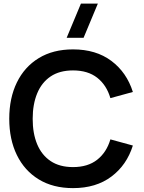

<svg xmlns="http://www.w3.org/2000/svg" viewBox="-20 -1002 778 1038"><path d="M374.7 15Q266.8 15 189.6 -32.2Q112.4 -79.3 71.2 -163.8Q30 -248.3 30 -360Q30 -471.7 71.2 -556.2Q112.4 -640.7 189.6 -687.8Q266.8 -735 374.7 -735Q499 -735 582 -672.8Q665.1 -610.6 698.3 -504.8L576.8 -471.5Q556.2 -542 505.6 -581.7Q455.1 -621.3 374.7 -621.3Q302.2 -621.3 253.8 -588.8Q205.5 -556.3 181.2 -497.5Q156.8 -438.8 156.7 -360Q156.5 -281.2 180.8 -222.5Q205.2 -163.8 253.7 -131.2Q302.2 -98.7 374.7 -98.7Q455.1 -98.7 505.6 -138.6Q556.2 -178.5 576.8 -248.5L698.3 -215.2Q665.1 -109.4 582 -47.2Q499 15 374.7 15ZM340.3 -797.5H431.8L509 -982.5H417.5Z"/></svg>

Font: Manrope Variable Light
Style: Regular
Weight: 200
Designer: Mikhail Sharanda
Foundry: Mikhail Sharanda
Version: Version 4.505